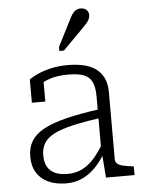

<svg xmlns="http://www.w3.org/2000/svg" viewBox="-56 -854 688 910"><g transform="rotate(-5 287.5 -399.0)"><path d="M412 -326V-284Q345 -275 296 -264.5Q247 -254 214 -241.5Q181 -229 161.5 -213Q142 -197 133.5 -176.5Q125 -156 125 -130Q125 -98 137 -76.5Q149 -55 173 -44Q197 -33 233 -33Q273 -33 305 -50Q337 -67 363 -97.5Q389 -128 412 -169V-118Q391 -80 363 -51Q335 -22 300.5 -5.5Q266 11 223 11Q174 11 138 -5.5Q102 -22 82.5 -53.5Q63 -85 63 -130Q63 -173 82 -204Q101 -235 142 -257.5Q183 -280 250 -296.5Q317 -313 412 -326ZM412 0 403 -118 401 -122V-389Q401 -431 389 -456Q377 -481 350 -491.5Q323 -502 276 -502Q221 -502 183 -488Q145 -474 123 -455Q121 -461 122.5 -467.5Q124 -474 129 -480.5Q134 -487 141 -490.5Q148 -494 157 -494V-384H93V-495Q108 -506 134.5 -518Q161 -530 197.5 -538.5Q234 -547 278 -547Q318 -547 351.5 -539.5Q385 -532 409.5 -515Q434 -498 447.5 -470Q461 -442 461 -401V-83Q461 -69 471 -61Q481 -53 499.5 -49Q518 -45 543 -42L548 -41V0ZM304 -754Q312 -771 320 -783.5Q328 -796 338.5 -802.5Q349 -809 362 -809Q380 -809 390 -799Q400 -789 400 -775Q400 -765 395.5 -755Q391 -745 382.5 -735.5Q374 -726 364 -716L266 -617H244V-636Z"/></g></svg>

Font: Roboto Serif 20pt ExtraLight
Style: Regular
Weight: 250
Version: Version 1.008